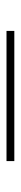

<svg xmlns="http://www.w3.org/2000/svg" viewBox="243 -283 64 590"><g transform="rotate(-90 275.0 12.0)"><path d="M75 0H475V24H75Z"/></g></svg>

Font: Athiti ExtraLight
Style: Regular
Weight: 275
Designer: CadsonDemak Team
Foundry: CadsonDemak
Version: Version 1.033